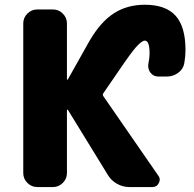

<svg xmlns="http://www.w3.org/2000/svg" viewBox="-20 -794 804 794"><path d="M579.1 -626Q569.3 -626 551.3 -608.4Q533.2 -590.8 495.1 -536.1L407.2 -408.2Q403.3 -402.3 407.2 -396.5L634.8 -67.4Q640.6 -59.6 640.6 -50.8Q640.6 -43.9 636.7 -37.1Q628.9 -20.5 610.4 -20.5H514.6Q488.3 -20.5 464.4 -33.7Q440.4 -46.9 426.8 -69.3L260.7 -339.8Q259.8 -340.8 258.3 -340.3Q256.8 -339.8 256.8 -337.9V-78.1Q256.8 -54.7 239.7 -37.6Q222.7 -20.5 199.2 -20.5H133.8Q110.4 -20.5 93.3 -37.6Q76.2 -54.7 76.2 -78.1V-697.3Q76.2 -720.7 93.3 -737.8Q110.4 -754.9 133.8 -754.9H199.2Q222.7 -754.9 239.7 -737.8Q256.8 -720.7 256.8 -697.3V-466.8Q256.8 -464.8 258.3 -464.4Q259.8 -463.9 260.7 -465.8L349.6 -624Q395.5 -703.1 450.7 -738.8Q505.9 -774.4 579.1 -774.4Q665 -774.4 706.1 -729Q747.1 -683.6 747.1 -586.9Q747.1 -560.5 742.2 -533.2Q738.3 -508.8 717.3 -493.2Q696.3 -477.5 669.9 -477.5H634.8Q614.3 -477.5 601.6 -494.1Q592.8 -506.8 592.8 -522.5Q592.8 -527.3 593.8 -532.2Q598.6 -553.7 598.6 -573.2Q598.6 -626 579.1 -626Z"/></svg>

Font: Gen Jyuu Gothic Heavy
Style: Bold
Weight: 900
Designer: [Source Han Sans]
Ryoko NISHIZUKA  (kana & ideographs); Paul D. Hunt (Latin, Greek & Cyrillic); Wenlong ZHANG  (bopomofo
Version: Version 1.002.20150607